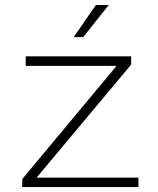

<svg xmlns="http://www.w3.org/2000/svg" viewBox="-20 -756 640 776"><path d="M127.9 -38.1 509.8 -494.6 510.3 -528.3H84V-489.7H451.2L70.3 -32.7L69.8 0H539.6V-38.1ZM367.7 -735.8 277.8 -606H316.4L419.4 -735.8Z"/></svg>

Font: Roboto Mono ExtraLight
Style: Regular
Weight: 250
Monospace: yes
Designer: Google
Version: Version 3.000